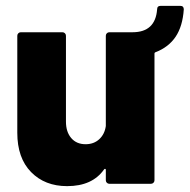

<svg xmlns="http://www.w3.org/2000/svg" viewBox="-20 -627 647 655"><path d="M595 -607Q607 -607 607 -595Q603 -537 579 -501.5Q555 -466 511 -449Q507 -448 507 -444V-12Q507 -7 503.5 -3.5Q500 0 495 0H353Q348 0 344.5 -3.5Q341 -7 341 -12V-47Q341 -50 340 -50.5Q339 -51 338 -51Q337 -51 335 -49Q295 8 209 8Q133 8 86 -40Q39 -88 39 -174V-505Q39 -510 42.5 -513.5Q46 -517 51 -517H193Q198 -517 201.5 -513.5Q205 -510 205 -505V-212Q205 -177 223 -156Q241 -135 272 -135Q300 -135 318.5 -152Q337 -169 341 -197V-505Q341 -510 344.5 -513.5Q348 -517 353 -517H432Q510 -517 516 -595Q516 -607 528 -607Z"/></svg>

Font: LinhAnh ExtBd
Style: Regular
Weight: 800
Designer: Jeremy Tribby
Foundry: Tribby Type
Version: Version 1.408